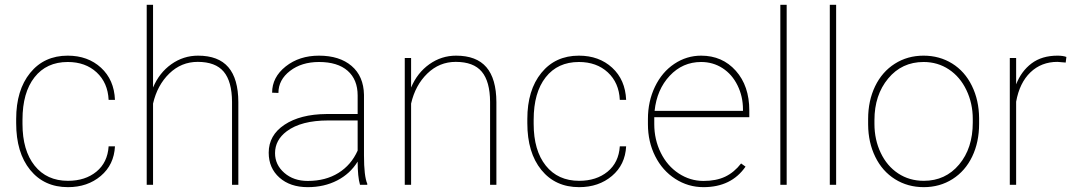

<svg xmlns="http://www.w3.org/2000/svg" viewBox="-20 -770 4478 800"><path d="M263.2 -16.6Q335 -16.6 381.6 -54.7Q428.2 -92.8 432.6 -160.2H459Q455.1 -83.5 399.9 -36.9Q344.7 9.8 263.2 9.8Q164.1 9.8 105.7 -62Q47.4 -133.8 47.4 -256.8V-274.4Q47.4 -394.5 105.7 -466.3Q164.1 -538.1 262.2 -538.1Q346.2 -538.1 400.9 -487.8Q455.6 -437.5 459 -354H432.6Q429.2 -425.3 382.6 -468.5Q335.9 -511.7 262.2 -511.7Q173.8 -511.7 123.8 -448Q73.7 -384.3 73.7 -271V-253.9Q73.7 -143.1 124.3 -79.8Q174.8 -16.6 263.2 -16.6Z M617.7 -405.3Q643.6 -466.8 693.8 -502.4Q744.1 -538.1 805.2 -538.1Q890.1 -538.1 931.4 -490Q972.7 -441.9 973.1 -344.7V0H946.8V-345.7Q946.3 -430.7 912.1 -471.4Q877.9 -512.2 803.7 -512.2Q735.4 -512.2 685.3 -463.6Q635.3 -415 617.7 -338.4V0H591.3V-750H617.7Z M1480 0Q1470.2 -33.7 1470.2 -96.7Q1439 -45.9 1384.8 -18.1Q1330.6 9.8 1262.2 9.8Q1189 9.8 1144.3 -30Q1099.6 -69.8 1099.6 -133.8Q1099.6 -206.5 1165.3 -250.2Q1231 -293.9 1339.8 -294.9H1470.2V-372.1Q1470.2 -438.5 1428.5 -475.1Q1386.7 -511.7 1309.1 -511.7Q1236.8 -511.7 1188.5 -474.6Q1140.1 -437.5 1140.1 -382.8L1113.8 -383.8Q1113.8 -448.2 1170.4 -493.2Q1227.1 -538.1 1309.1 -538.1Q1394.5 -538.1 1444.8 -495.4Q1495.1 -452.6 1496.6 -375V-122.6Q1496.6 -35.6 1510.3 -4.4V0ZM1262.2 -16.1Q1336.4 -16.1 1389.9 -49.3Q1443.4 -82.5 1470.2 -142.6V-268.1H1348.1Q1234.9 -268.1 1174.8 -223.1Q1126 -186.5 1126 -131.8Q1126 -83.5 1164.6 -49.8Q1203.1 -16.1 1262.2 -16.1Z M1692.9 -405.3Q1718.8 -466.8 1769 -502.4Q1819.3 -538.1 1880.4 -538.1Q1965.3 -538.1 2006.6 -490Q2047.9 -441.9 2048.3 -344.7V0H2022V-345.7Q2021.5 -430.7 1987.3 -471.4Q1953.1 -512.2 1878.9 -512.2Q1810.5 -512.2 1760.5 -463.6Q1710.4 -415 1692.9 -338.4V0H1666.5V-528.3H1692.9Z M2393.1 -16.6Q2464.8 -16.6 2511.5 -54.7Q2558.1 -92.8 2562.5 -160.2H2588.9Q2585 -83.5 2529.8 -36.9Q2474.6 9.8 2393.1 9.8Q2293.9 9.8 2235.6 -62Q2177.2 -133.8 2177.2 -256.8V-274.4Q2177.2 -394.5 2235.6 -466.3Q2293.9 -538.1 2392.1 -538.1Q2476.1 -538.1 2530.8 -487.8Q2585.4 -437.5 2588.9 -354H2562.5Q2559.1 -425.3 2512.5 -468.5Q2465.8 -511.7 2392.1 -511.7Q2303.7 -511.7 2253.7 -448Q2203.6 -384.3 2203.6 -271V-253.9Q2203.6 -143.1 2254.2 -79.8Q2304.7 -16.6 2393.1 -16.6Z M2911.1 9.8Q2847.2 9.8 2793.7 -24.7Q2740.2 -59.1 2710 -119.1Q2679.7 -179.2 2679.7 -252.4V-274.4Q2679.7 -347.7 2709 -408.7Q2738.3 -469.7 2789.6 -503.9Q2840.8 -538.1 2901.4 -538.1Q2989.7 -538.1 3045.9 -475.1Q3102.1 -412.1 3102.1 -309.6V-281.7H2706.1V-252.9Q2706.1 -188.5 2733.2 -133.5Q2760.3 -78.6 2807.9 -47.4Q2855.5 -16.1 2911.1 -16.1Q2964.4 -16.1 3001.7 -33.9Q3039.1 -51.8 3067.9 -88.9L3086.4 -75.7Q3027.3 9.8 2911.1 9.8ZM2901.4 -511.7Q2824.2 -511.7 2770.5 -454.3Q2716.8 -397 2707.5 -308.1H3075.7V-314.5Q3075.7 -368.2 3053 -414.3Q3030.3 -460.4 2990.5 -486.1Q2950.7 -511.7 2901.4 -511.7Z M3257.8 0H3231.4V-750H3257.8Z M3463.9 0H3437.5V-750H3463.9Z M3597.2 -274.4Q3597.2 -350.1 3626.2 -410.4Q3655.3 -470.7 3708.3 -504.4Q3761.2 -538.1 3828.1 -538.1Q3894.5 -538.1 3947.3 -505.4Q4000 -472.7 4029.5 -412.6Q4059.1 -352.5 4059.6 -277.3V-253.9Q4059.6 -177.7 4030.8 -117.7Q4002 -57.6 3949 -23.9Q3896 9.8 3829.1 9.8Q3762.2 9.8 3709.2 -23.4Q3656.2 -56.6 3627 -116.5Q3597.7 -176.3 3597.2 -251ZM3623.5 -253.9Q3623.5 -188 3649.7 -133.1Q3675.8 -78.1 3722.4 -47.4Q3769 -16.6 3829.1 -16.6Q3919.4 -16.6 3976.3 -84.5Q4033.2 -152.3 4033.2 -259.3V-274.4Q4033.2 -339.4 4006.8 -394.5Q3980.5 -449.7 3933.8 -480.7Q3887.2 -511.7 3828.1 -511.7Q3737.8 -511.7 3680.7 -442.9Q3623.5 -374 3623.5 -269.5Z M4420.4 -509.3 4386.2 -512.2Q4318.8 -512.2 4273.4 -468.5Q4228 -424.8 4213.9 -346.2V0H4187.5V-528.3H4213.9V-418.5Q4235.4 -473.6 4278.3 -505.9Q4321.3 -538.1 4386.2 -538.1Q4409.2 -538.1 4423.3 -532.7Z"/></svg>

Font: Roboto Thin
Style: Regular
Weight: 250
Designer: Google
Version: Version 2.134; 2016